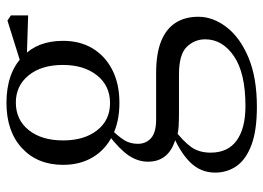

<svg xmlns="http://www.w3.org/2000/svg" viewBox="-132 -439 830 606"><g transform="rotate(-90 283.0 -136.0)"><path d="M248.5 259.8Q173.9 259.8 128.3 242.6Q82.7 225.4 62 195.8Q41.2 166.2 41.2 128Q41.2 81.5 74.8 48.1Q108.4 14.6 173.6 -11.3L178.8 -2.4Q140.2 27 122.2 52.1Q104.2 77.1 104.2 113.8Q104.2 168.1 142.4 195.9Q180.7 223.7 251.5 223.7Q355.6 223.7 408.8 187.3Q461.9 151 461.9 96.6Q461.9 63.1 438.1 38.5Q414.3 13.9 350.8 13.9H228Q204.9 13.9 186.9 12.8Q168.9 11.7 152.8 6.9V4.5Q75.7 -15.2 75.7 -83.9Q75.7 -115.9 95.3 -144.9Q115 -173.9 160.3 -208.6V-217.6L183.1 -206.2Q156.8 -179.2 144.4 -160.2Q132.1 -141.1 132.1 -115.9Q132.1 -90.3 150 -74.3Q167.9 -58.2 208.7 -58.2H355.5Q416.4 -58.2 455.5 -42.6Q494.6 -26.9 513.8 2.8Q533.1 32.6 533.1 75Q533.1 121.1 500.5 163.8Q467.9 206.5 404.7 233.1Q341.5 259.8 248.5 259.8ZM261.4 -174.1Q200.8 -174.1 156.8 -196.5Q112.8 -218.9 89.3 -258.7Q65.7 -298.6 65.7 -351.9Q65.7 -432.7 118.5 -481.7Q171.3 -530.6 261.6 -530.6Q308.5 -530.6 345.4 -517.7Q382.3 -504.7 406.1 -480.5L408.8 -477.8Q457.1 -432.4 457.1 -351.9Q457.1 -298.6 433.2 -258.7Q409.2 -218.9 365.3 -196.5Q321.5 -174.1 261.4 -174.1ZM260.6 -203.7Q315.5 -203.7 348.2 -244.9Q381 -286.1 381 -352.7Q381 -420.4 348.1 -460.7Q315.3 -501 262.4 -501Q207.8 -501 175.3 -460.2Q142.8 -419.4 142.8 -351.9Q142.8 -285.3 174.7 -244.5Q206.6 -203.7 260.6 -203.7ZM375.9 -467.3V-483.9H381.9L521.1 -527.5L537.5 -516.5V-462.2Z"/></g></svg>

Font: Early Summer Mincho VF
Style: Regular
Weight: 250
Designer: GuiWonder
Version: Version 1.002